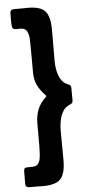

<svg xmlns="http://www.w3.org/2000/svg" viewBox="-62 -816 465 1007"><g transform="rotate(-5 170.5 -312.0)"><path d="M68.8 51.8H76.2Q97.7 51.8 106.7 38.8Q115.7 25.9 118.2 7.8Q120.6 -10.3 120.6 -25.9Q120.6 -32.7 121.1 -39.8Q121.6 -46.9 121.6 -53.7V-172.4Q121.6 -212.4 134.8 -245.8Q147.9 -279.3 177.7 -306.2Q180.7 -309.1 180.7 -311Q180.7 -313.5 177.7 -316.4Q150.4 -343.8 136.2 -373.3Q122.1 -402.8 122.1 -441.9Q122.1 -474.1 122.1 -506.1Q122.1 -538.1 121.6 -570.3Q121.6 -587.4 121.1 -612.3Q120.6 -637.2 111.6 -656.2Q102.5 -675.3 77.6 -675.3L51.8 -674.8Q33.7 -674.8 32.2 -693.8Q30.8 -710 31 -726.8Q31.2 -743.7 31.2 -759.8Q31.2 -780.3 51.3 -780.3H101.6Q107.4 -780.3 113 -780.5Q118.7 -780.8 124.5 -780.8Q192.4 -780.8 216.6 -752Q240.7 -723.1 240.7 -656.7Q240.7 -614.7 240.5 -572.3Q240.2 -529.8 240.2 -487.8Q240.2 -466.3 245.1 -440.7Q250 -415 262.5 -394Q274.9 -373 297.4 -363.8Q306.2 -360.4 310.8 -356Q315.4 -351.6 315.4 -341.3Q315.4 -325.2 315.7 -309.3Q315.9 -293.5 315.9 -277.3Q315.9 -267.1 311.3 -262.7Q306.6 -258.3 297.9 -254.9Q274.9 -245.6 262.5 -223.9Q250 -202.1 245.1 -176.3Q240.2 -150.4 240.2 -128.4Q240.2 -88.4 240.7 -48.1Q241.2 -7.8 241.2 32.7Q241.2 100.6 216.3 129.2Q191.4 157.7 122.6 157.7Q117.2 157.7 111.6 157.5Q106 157.2 100.6 157.2H50.3Q30.3 157.2 30.3 136.7L30.8 70.8Q30.8 53.7 43.7 52.7Q56.6 51.8 68.8 51.8Z"/></g></svg>

Font: Belanosima
Style: Regular
Weight: 400
Designer: The DocRepair Project, Santiago Orozco
Foundry: Google
Version: Version 2.000